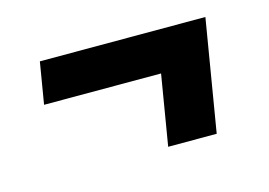

<svg xmlns="http://www.w3.org/2000/svg" viewBox="-49 -473 599 428"><g transform="rotate(-15 250.0 -259.0)"><path d="M294 -130 321 -292H51L67 -388H449L406 -130Z"/></g></svg>

Font: Iosevka Curly Oblique
Style: Bold
Weight: 700
Italic angle: -9°
Monospace: yes
Designer: Belleve Invis
Foundry: Belleve Invis
Version: Version 11.1.0; ttfautohint (v1.8.3)